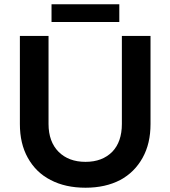

<svg xmlns="http://www.w3.org/2000/svg" viewBox="-20 -868 796 898"><path d="M254 -158C223 -189 207 -233 207 -288V-700H73V-288C73 -227 85 -175 110 -130C135 -85 170 -50 217 -26C263 -2 317 10 380 10C442 10 496 -2 542 -26C587 -50 622 -85 647 -130C672 -175 684 -227 684 -288V-700H550V-288C550 -233 535 -189 505 -158C474 -127 433 -111 380 -111C327 -111 285 -127 254 -158ZM221 -848V-765H538V-848Z"/></svg>

Font: Argentum Sans Medium
Style: Regular
Weight: 500
Designer: Julieta Ulanovsky
Foundry: Julieta Ulanovsky
Version: Version 5.001;January 29, 2019;FontCreator 11.5.0.2425 64-bi